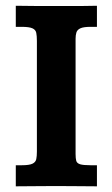

<svg xmlns="http://www.w3.org/2000/svg" viewBox="-20 -656 394 676"><path d="M35.6 0V-74.2H56.2Q83 -74.2 94.2 -79.6Q105.5 -85 107.7 -95.7Q109.9 -106.4 109.9 -122.1V-511.7Q109.9 -529.3 107.7 -540.3Q105.5 -551.3 94 -556.4Q82.5 -561.5 56.2 -561.5H35.6V-635.7Q72.3 -635.3 98.1 -635Q124 -634.8 148.4 -634.8Q193.8 -634.8 223.9 -634.8Q253.9 -634.8 276.4 -635Q298.8 -635.3 321.3 -635.7V-561.5H299.3Q274.4 -561.5 263.2 -556.4Q252 -551.3 249 -541.7Q246.1 -532.2 246.1 -519.5V-113.8Q246.1 -98.1 248.5 -89.6Q251 -81.1 262.2 -77.6Q273.4 -74.2 299.3 -74.2H321.3V0Q287.1 0 255.1 -0.5Q223.1 -1 176.8 -1Q133.8 -1 101.1 -0.5Q68.4 0 35.6 0Z"/></svg>

Font: Kameron SemiBold
Style: Regular
Weight: 600
Designer: Vernon Adams
Foundry: Vernon Adams
Version: Version 1.100